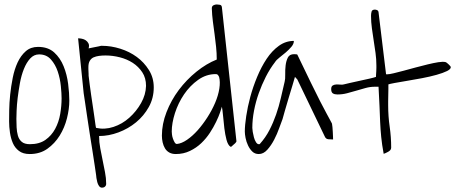

<svg xmlns="http://www.w3.org/2000/svg" viewBox="-20 -701 2074 875"><path d="M21.5 -147.5Q21.5 -167 22 -199.7Q22.5 -232.4 26.4 -270Q30.3 -307.6 38.1 -346.7Q45.9 -385.7 60.5 -417Q75.2 -448.2 97.7 -467.8Q120.1 -487.3 153.3 -487.3Q199.2 -487.3 227.1 -461.9Q254.9 -436.5 270 -398.9Q285.2 -361.3 290.5 -318.8Q295.9 -276.4 295.9 -242.2Q295.9 -205.1 285.2 -162.1Q274.4 -119.1 252 -83Q229.5 -46.9 195.8 -22.9Q162.1 1 115.2 1Q85 1 66.4 -13.2Q47.9 -27.3 38.6 -48.8Q29.3 -70.3 25.4 -96.7Q21.5 -123 21.5 -147.5ZM54.7 -159.2Q54.7 -140.6 55.7 -120.6Q56.6 -100.6 61.5 -83Q66.4 -65.4 79.1 -54.7Q91.8 -43.9 116.2 -43.9Q159.2 -43.9 187 -63.5Q214.8 -83 231.4 -113.8Q248 -144.5 254.4 -181.6Q260.7 -218.8 260.7 -252.9Q260.7 -274.4 257.3 -308.6Q253.9 -342.8 243.2 -375Q232.4 -407.2 211.9 -430.2Q191.4 -453.1 158.2 -453.1Q134.8 -453.1 117.7 -434.6Q100.6 -416 88.9 -386.7Q77.1 -357.4 70.8 -322.3Q64.5 -287.1 60.5 -254.9Q56.6 -222.7 55.7 -196.3Q54.7 -169.9 54.7 -159.2Z M335.9 -526.4Q343.8 -526.4 353.5 -524.4Q363.3 -522.5 371.1 -517.1Q378.9 -511.7 383.3 -502.9Q387.7 -494.1 383.8 -480.5Q387.7 -481.4 395.5 -482.9Q403.3 -484.4 412.6 -486.3Q421.9 -488.3 429.7 -489.7Q437.5 -491.2 440.4 -492.2H445.3Q486.3 -492.2 528.3 -479Q570.3 -465.8 603.5 -441.4Q636.7 -417 658.7 -381.8Q680.7 -346.7 680.7 -302.7Q680.7 -253.9 658.2 -213.4Q635.7 -172.9 600.1 -143.6Q564.5 -114.3 520 -97.7Q475.6 -81.1 431.6 -81.1Q431.6 -52.7 437 -24.9Q442.4 2.9 447.8 29.8Q453.1 56.6 458.5 83.5Q463.9 110.4 463.9 136.7Q463.9 144.5 458.5 149.4Q453.1 154.3 445.3 154.3Q436.5 154.3 431.2 146.5Q425.8 138.7 423.3 128.9Q420.9 119.1 419.4 109.9Q418 100.6 418 96.7Q416 83 411.6 53.2Q407.2 23.4 401.4 -13.2Q395.5 -49.8 389.2 -90.3Q382.8 -130.9 377.4 -168Q372.1 -205.1 367.7 -233.9Q363.3 -262.7 361.3 -276.4ZM382.8 -395.5V-385.7Q382.8 -380.9 383.3 -374.5Q383.8 -368.2 383.8 -363.3V-356.4Q385.7 -339.8 388.7 -316.4Q391.6 -293 395.5 -267.1Q399.4 -241.2 403.3 -214.8Q407.2 -188.5 410.2 -167.5Q413.1 -146.5 415 -132.8Q417 -119.1 418 -118.2Q457 -109.4 497.1 -122.6Q537.1 -135.7 569.3 -164.6Q601.6 -193.4 623 -231.4Q644.5 -269.5 645.5 -309.6Q645.5 -345.7 628.4 -371.6Q611.3 -397.5 585 -414.6Q558.6 -431.6 525.9 -439.9Q493.2 -448.2 460.9 -448.2Q445.3 -448.2 431.2 -446.3Q417 -444.3 406.2 -439.5Q395.5 -434.6 389.2 -423.8Q382.8 -413.1 382.8 -395.5Z M717.8 -83Q717.8 -135.7 738.8 -189.9Q759.8 -244.1 794.9 -291Q830.1 -337.9 875.5 -374.5Q920.9 -411.1 967.8 -429.7Q967.8 -459 964.8 -487.3Q961.9 -515.6 958 -544.4Q954.1 -573.2 950.2 -602.5Q946.3 -631.8 945.3 -663.1Q945.3 -672.9 952.6 -676.8Q960 -680.7 967.8 -680.7Q973.6 -680.7 981.9 -679.2Q990.2 -677.7 991.2 -668L1057.6 -56.6Q1057.6 -56.6 1055.7 -53.2Q1053.7 -49.8 1049.8 -46.4Q1045.9 -43 1042 -39.6Q1038.1 -36.1 1036.1 -34.2Q1036.1 -33.2 1033.7 -32.7Q1031.2 -32.2 1030.3 -32.2Q1018.6 -40 1012.2 -64Q1005.9 -87.9 1002.4 -116.7Q999 -145.5 996.6 -172.9Q994.1 -200.2 991.2 -214.8Q989.3 -207 982.9 -188.5Q976.6 -169.9 964.8 -145.5Q953.1 -121.1 936.5 -95.7Q919.9 -70.3 897.5 -48.8Q875 -27.3 845.7 -13.2Q816.4 1 781.2 1Q763.7 1 751.5 -5.9Q739.3 -12.7 731.9 -24.9Q724.6 -37.1 721.2 -52.2Q717.8 -67.4 717.8 -83ZM762.7 -101.6Q762.7 -97.7 763.7 -88.4Q764.6 -79.1 768.1 -69.3Q771.5 -59.6 775.9 -52.2Q780.3 -44.9 786.1 -44.9Q807.6 -46.9 832.5 -64Q857.4 -81.1 880.9 -107.4Q904.3 -133.8 925.3 -166.5Q946.3 -199.2 960.4 -232.4Q974.6 -265.6 979.5 -296.9Q984.4 -328.1 978.5 -350.6Q974.6 -358.4 971.7 -360.8Q968.8 -363.3 962.9 -363.3Q919.9 -363.3 882.8 -336.9Q845.7 -310.5 818.8 -271Q792 -231.4 777.3 -185.5Q762.7 -139.6 762.7 -101.6Z M1095.7 -101.6Q1095.7 -129.9 1102.1 -171.9Q1108.4 -213.9 1120.6 -259.3Q1132.8 -304.7 1151.9 -350.6Q1170.9 -396.5 1195.3 -433.1Q1219.7 -469.7 1251 -492.2Q1282.2 -514.6 1319.3 -514.6Q1319.3 -501 1308.1 -487.8Q1296.9 -474.6 1282.7 -462.4Q1268.6 -450.2 1253.9 -439Q1239.3 -427.7 1233.4 -418Q1210 -387.7 1191.4 -351.1Q1172.9 -314.5 1159.2 -275.9Q1145.5 -237.3 1137.7 -196.8Q1129.9 -156.2 1129.9 -118.2Q1129.9 -112.3 1131.8 -100.1Q1133.8 -87.9 1137.2 -75.2Q1140.6 -62.5 1146.5 -53.2Q1152.3 -43.9 1159.2 -43.9H1162.1Q1163.1 -43.9 1164.1 -44.9Q1190.4 -74.2 1208 -108.4Q1225.6 -142.6 1238.3 -179.2Q1251 -215.8 1259.8 -253.9Q1268.6 -292 1277.3 -329.1Q1280.3 -339.8 1279.8 -361.3Q1279.3 -382.8 1281.7 -403.3Q1284.2 -423.8 1292 -439Q1299.8 -454.1 1320.3 -454.1Q1324.2 -454.1 1329.6 -453.6Q1335 -453.1 1335 -452.1Q1371.1 -377 1396.5 -324.7Q1421.9 -272.5 1439.5 -238.3Q1457 -204.1 1467.8 -184.6Q1478.5 -165 1483.9 -154.8Q1489.3 -144.5 1491.2 -141.1Q1493.2 -137.7 1493.2 -135.7Q1494.1 -131.8 1495.1 -121.6Q1496.1 -111.3 1496.6 -100.1Q1497.1 -88.9 1497.6 -78.6Q1498 -68.4 1498 -65.4Q1488.3 -65.4 1476.6 -66.4Q1464.8 -67.4 1460 -79.1L1335 -338.9L1324.2 -350.6Q1321.3 -339.8 1313 -312.5Q1304.7 -285.2 1295.4 -254.4Q1286.1 -223.6 1278.3 -196.3Q1270.5 -168.9 1267.6 -158.2Q1261.7 -143.6 1252.4 -117.2Q1243.2 -90.8 1229.5 -64.5Q1215.8 -38.1 1198.2 -18.6Q1180.7 1 1159.2 1Q1141.6 1 1129.9 -10.3Q1118.2 -21.5 1110.4 -38.1Q1102.5 -54.7 1099.1 -72.3Q1095.7 -89.8 1095.7 -101.6Z M1688.5 -305.7Q1667 -305.7 1645.5 -299.8Q1624 -293.9 1603 -287.6Q1582 -281.2 1561 -275.9Q1540 -270.5 1517.6 -270.5Q1504.9 -270.5 1497.1 -275.4Q1489.3 -280.3 1489.3 -294.9Q1489.3 -306.6 1495.6 -311Q1502 -315.4 1511.2 -315.9Q1520.5 -316.4 1530.8 -315.4Q1541 -314.5 1546.9 -316.4Q1554.7 -318.4 1575.7 -323.2Q1596.7 -328.1 1620.1 -333Q1643.6 -337.9 1664.6 -342.8Q1685.5 -347.7 1693.4 -350.6Q1693.4 -353.5 1693.8 -360.8Q1694.3 -368.2 1694.8 -376.5Q1695.3 -384.8 1695.3 -391.6V-402.3Q1695.3 -431.6 1691.4 -459.5Q1687.5 -487.3 1683.1 -515.6Q1678.7 -543.9 1674.8 -572.3Q1670.9 -600.6 1670.9 -628.9Q1670.9 -638.7 1673.3 -647.9Q1675.8 -657.2 1688.5 -657.2Q1693.4 -657.2 1698.7 -654.8Q1704.1 -652.3 1705.1 -645.5L1739.3 -363.3Q1740.2 -362.3 1741.2 -362.3H1744.1Q1753.9 -362.3 1774.4 -367.2Q1794.9 -372.1 1820.3 -378.9Q1845.7 -385.7 1874.5 -393.6Q1903.3 -401.4 1929.7 -407.7Q1956.1 -414.1 1977.5 -417.5Q1999 -420.9 2010.7 -418Q2014.6 -417 2023.4 -408.7Q2032.2 -400.4 2034.2 -396.5Q2036.1 -386.7 2017.6 -377.4Q1999 -368.2 1969.2 -359.9Q1939.5 -351.6 1903.3 -344.7Q1867.2 -337.9 1834.5 -332.5Q1801.8 -327.1 1778.3 -322.8Q1754.9 -318.4 1750 -316.4V-296.9Q1750 -284.2 1749.5 -269Q1749 -253.9 1749 -240.2V-220.7Q1749 -170.9 1755.9 -123.5Q1762.7 -76.2 1762.7 -28.3Q1762.7 -21.5 1758.8 -17.1Q1754.9 -12.7 1749 -9.3Q1743.2 -5.9 1737.3 -3.4Q1731.4 -1 1728.5 0Q1720.7 -42 1717.3 -76.7Q1713.9 -111.3 1712.4 -145.5Q1710.9 -179.7 1709.5 -218.3Q1708 -256.8 1705.1 -305.7Z"/></svg>

Font: Waiting for the Sunrise
Style: Regular
Weight: 300
Version: Version 1.001 2001